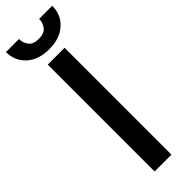

<svg xmlns="http://www.w3.org/2000/svg" viewBox="-334 -918 924 924"><g transform="rotate(-45 128.5 -456.0)"><path d="M185.4 -727.3V0H70.7V-727.3ZM197.1 -912.3H286.2Q286.2 -851.9 243.8 -813.2Q201.3 -774.5 128.2 -774.5Q56.1 -774.5 13.7 -813.2Q-28.8 -851.9 -28.8 -912.3H60Q60 -885.7 75.5 -865.4Q90.9 -845.2 128.2 -845.2Q165.5 -845.2 181.3 -865.4Q197.1 -885.7 197.1 -912.3Z"/></g></svg>

Font: Interface Medium
Style: Regular
Weight: 500
Designer: Rasmus Andersson
Foundry: rsms
Version: Version 1.8